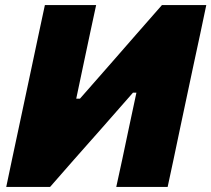

<svg xmlns="http://www.w3.org/2000/svg" viewBox="-20 -733 829 753"><path d="M4.5 0Q16.5 -57 27.5 -109.5Q38.5 -162 53.5 -231.5L105 -473.5Q120 -543.5 131.5 -598.5Q143 -653.5 156 -713H357Q344.5 -656 333 -601.5Q321.5 -546.5 306.5 -476.5L279 -346H293.5L415.5 -485Q463.5 -540 512 -595.5Q560.5 -651 615 -713H789Q776.5 -654 765 -599Q753 -544 738 -473.5L686.5 -231Q672 -162 661 -109.5Q649.5 -57 637.5 0H436Q448.5 -56.5 459.8 -109.5Q471 -162.5 485 -229L515 -369.5H501.5L375.5 -226Q318.5 -161.5 270.2 -107Q222 -52.5 176.5 0Z"/></svg>

Font: Heraclito ExtraBold
Style: Italic
Weight: 800
Italic angle: -12°
Designer: Kostas Bartsokas (font) & Cristiano Sobral (main changes)
Foundry: Kostas Bartsokas (font) & Cristiano Sobral (main changes)
Version: Version 1.00;July 8, 2020;FontCreator 13.0.0.2655 64-bit